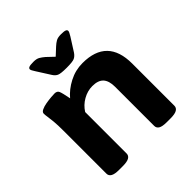

<svg xmlns="http://www.w3.org/2000/svg" viewBox="-191 -863 1009 1009"><g transform="rotate(-45 313.5 -358.0)"><path d="M125 2Q93 2 78.5 -6.5Q64 -15 64 -31V-349Q64 -393 61.5 -419.5Q59 -446 56.5 -461Q54 -476 54 -487Q54 -498 68.5 -505Q83 -512 103.5 -515.5Q124 -519 142.5 -520.5Q161 -522 169 -522Q188 -522 194 -507.5Q200 -493 209 -446Q239 -482 286 -506.5Q333 -531 386 -531Q569 -531 569 -344V-31Q569 -15 554.5 -6.5Q540 2 508 2H480Q447 2 433 -6.5Q419 -15 419 -31V-322Q419 -366 399.5 -387.5Q380 -409 337 -409Q301 -409 267.5 -390Q234 -371 214 -339V-31Q214 -15 199.5 -6.5Q185 2 153 2ZM412 -718Q435 -718 444 -714.5Q453 -711 453 -703Q453 -696 440 -675L393 -601Q382 -585 368 -578.5Q354 -572 310 -572Q266 -572 252 -578.5Q238 -585 228 -601L181 -675Q167 -696 167 -703Q167 -711 176 -714.5Q185 -718 209 -718Q231 -718 244 -710.5Q257 -703 271 -691L310 -654L350 -691Q363 -703 376 -710.5Q389 -718 412 -718Z"/></g></svg>

Font: Asap Semi Expanded
Style: Bold
Weight: 700
Width: 6
Designer: Pablo Cosgaya
Foundry: Omnibus-Type
Version: Version 3.001; ttfautohint (v1.8.4.7-5d5b)